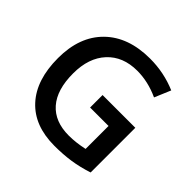

<svg xmlns="http://www.w3.org/2000/svg" viewBox="-181 -901 1089 1089"><g transform="rotate(45 363.0 -357.0)"><path d="M386.2 -387.2H648.9V-28.8Q584.5 -7.8 525.1 1Q465.8 9.8 397 9.8Q234.9 9.8 147 -86.2Q59.1 -182.1 59.1 -356.9Q59.1 -529.3 158.2 -626.7Q257.3 -724.1 431.2 -724.1Q543 -724.1 643.1 -681.2L602.1 -584Q515.1 -624 428.2 -624Q314 -624 247.6 -552.2Q181.2 -480.5 181.2 -356Q181.2 -225.1 241 -157Q300.8 -88.9 413.1 -88.9Q469.7 -88.9 534.2 -103V-287.1H386.2Z"/></g></svg>

Font: f1_25643          
Style: Regular
Weight: 600
Foundry: Ascender Corporation
Version: Version 1.10